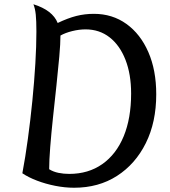

<svg xmlns="http://www.w3.org/2000/svg" viewBox="-20 -867 800 902"><path d="M251 -759Q299 -782 338.5 -792Q378 -802 421 -802Q508 -802 574 -754.5Q640 -707 677 -622Q714 -537 714 -424Q714 -293 665 -194.5Q616 -96 529.5 -40.5Q443 15 328 15Q285 15 239.5 6Q194 -3 153.5 -18.5Q113 -34 85 -53Q99 -127 111 -215Q123 -303 132 -393.5Q141 -484 146 -567.5Q151 -651 151 -718Q151 -770 148 -798.5Q145 -827 137 -847Q227 -819 251 -759ZM211 -72Q230 -60 254.5 -55Q279 -50 305 -50Q395 -50 460.5 -96Q526 -142 561 -226.5Q596 -311 596 -428Q596 -518 569.5 -586Q543 -654 495 -691.5Q447 -729 382 -729Q352 -729 319.5 -721Q287 -713 264 -700Q264 -663 258.5 -600.5Q253 -538 245 -464Q237 -390 229 -315.5Q221 -241 216 -177Q211 -113 211 -72Z"/></svg>

Font: Merienda Medium
Style: Regular
Weight: 500
Designer: Eduardo Rodriguez Tunni
Foundry: Eduardo Rodriguez Tunni
Version: Version 2.001; ttfautohint (v1.8.4.7-5d5b)